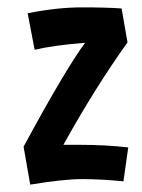

<svg xmlns="http://www.w3.org/2000/svg" viewBox="-20 -497 384 521"><path d="M55 -461Q135 -477 202.5 -477Q270 -477 310 -474L326 -382Q238 -259 152 -104H200Q265 -104 328 -97L315 -5Q253 -11 203 -11Q153 -11 62 4L44 -99Q157 -308 211 -381Q125 -374 74 -362Z"/></svg>

Font: Boogaloo
Style: Regular
Weight: 400
Designer: John Vargas Beltran
Foundry: John Vargas Beltran
Version: Version 1.002